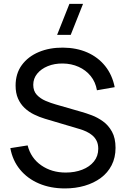

<svg xmlns="http://www.w3.org/2000/svg" viewBox="-20 -988 670 1022"><path d="M356.5 -802.5H284L349.5 -967.5H422ZM325.5 15Q249 15 187.8 -11Q126.5 -37 86.8 -85.2Q47 -133.5 35 -199.5L127 -214Q144.5 -146 199.8 -107.8Q255 -69.5 330 -69.5Q378.5 -69.5 417.8 -84.8Q457 -100 480 -128.5Q503 -157 503 -196Q503 -220 494.8 -237.2Q486.5 -254.5 472.2 -266.8Q458 -279 440 -287.5Q422 -296 402.5 -301.5L219 -356Q189 -365 161 -378.8Q133 -392.5 111 -413.2Q89 -434 76 -463.2Q63 -492.5 63 -532.5Q63 -596.5 96.2 -641.8Q129.5 -687 186.5 -711Q243.5 -735 315 -734.5Q387.5 -734 444.8 -708.8Q502 -683.5 539.8 -636.5Q577.5 -589.5 590.5 -524L496 -507.5Q488.5 -551.5 462.8 -583.2Q437 -615 398.5 -632.2Q360 -649.5 314 -650Q270 -650.5 234.5 -636Q199 -621.5 178 -595.8Q157 -570 157 -536.5Q157 -503.5 176 -483.2Q195 -463 222.8 -451.2Q250.5 -439.5 277 -432L414 -392.5Q437.5 -386 468.2 -374.5Q499 -363 528 -342.2Q557 -321.5 576 -287.2Q595 -253 595 -201Q595 -149 574.2 -108.5Q553.5 -68 516.5 -40.8Q479.5 -13.5 430.5 0.8Q381.5 15 325.5 15Z"/></svg>

Font: Manrope ExtraLight Medium
Style: Regular
Weight: 500
Version: Version 4.504